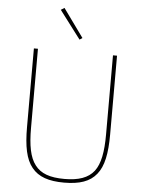

<svg xmlns="http://www.w3.org/2000/svg" viewBox="-62 -979 775 1040"><g transform="rotate(5 326.0 -459.5)"><path d="M122 -698V-268C122 -173 134 -108 166 -67C197 -26 247 -8 326 -8C403 -8 455 -26 487 -67C518 -108 530 -173 530 -268V-698H552V-270C552 -166 538 -96 502 -52C466 -7 410 12 326 12C242 12 186 -7 150 -52C114 -96 100 -166 100 -270V-698ZM227 -919 246 -931 357 -777 342 -767Z"/></g></svg>

Font: Plexus Sans Thin
Style: Regular
Weight: 250
Version: Version 2.001;PS 002.001;hotconv 1.0.70;makeotf.lib2.5.58329